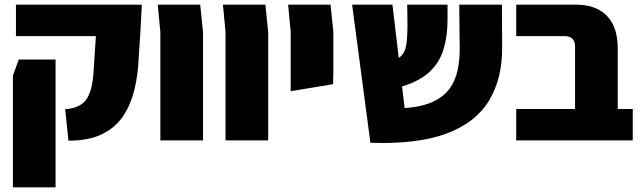

<svg xmlns="http://www.w3.org/2000/svg" viewBox="-20 -599 2744 819"><path d="M272 1 258 -133Q322 -138 348 -174.5Q374 -211 379 -292L389 -445H48V-579H585L579 -465L571 -342Q568 -278 553.5 -217Q539 -156 507 -106.5Q475 -57 418 -28Q361 1 272 1ZM35 200V-276L60 -345H217V200Z M664 0V-462L653 -579H834L846 -462V0Z M942 0V-462L931 -579H1112L1124 -462V0Z M1220 -210V-462L1209 -579H1390L1402 -462V-303L1401 -240Z M1560 10 1482 -579H1654L1681 -352Q1707 -369 1713 -407.5Q1719 -446 1718 -510L1717 -579H1889V-514Q1889 -448 1873 -392Q1857 -336 1815 -295Q1773 -254 1695 -230L1706 -138Q1779 -143 1825.5 -164.5Q1872 -186 1897 -220Q1922 -254 1931.5 -297.5Q1941 -341 1941 -389L1939 -579H2121L2122 -399Q2123 -263 2065.5 -169Q2008 -75 1884 -29Q1760 17 1560 10Z M2182 0V-134H2433V-400Q2433 -445 2388 -445H2182V-579H2440Q2490 -579 2529.5 -560Q2569 -541 2592 -499.5Q2615 -458 2615 -390V-134H2679V0Z"/></svg>

Font: Assistant ExtraBold
Style: Regular
Weight: 800
Designer: Hebrew By Ben Nathan, Latin by Paul Hunt
Version: Version 3.000